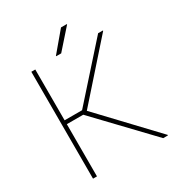

<svg xmlns="http://www.w3.org/2000/svg" viewBox="-197 -976 1028 1106"><g transform="rotate(-30 317.5 -423.5)"><path d="M124 -347.2V0H97.7V-710.9H124V-373H240.2L542 -710.9H573.2L574.2 -708.5L262.2 -356.4L596.7 -2.9L595.2 0H564.5L232.9 -347.2ZM373.5 -846.7H411.6L412.6 -844.2L299.8 -716.8H267.1L266.1 -719.2Z"/></g></svg>

Font: Roboto-Thin
Style: Regular
Weight: 250
Designer: Google
Version: Version 1.100141; 2013; ttfautohint (v0.94.14-c901) -l 8 -r 